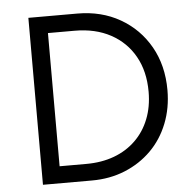

<svg xmlns="http://www.w3.org/2000/svg" viewBox="-51 -751 805 802"><g transform="rotate(-5 351.5 -350.0)"><path d="M97 0V-700H302Q403 -700 481.5 -655Q560 -610 604.8 -531Q649.5 -452 649.5 -349Q649.5 -273.5 624 -209.2Q598.5 -145 551.8 -98.5Q505 -52 441.5 -26Q378 0 302 0ZM173 -71H285Q349.5 -71 402 -90.5Q454.5 -110 492.2 -146.8Q530 -183.5 550.2 -234.8Q570.5 -286 570.5 -349Q570.5 -434.5 535.2 -497.2Q500 -560 435.8 -594.8Q371.5 -629.5 285 -629.5H173Z"/></g></svg>

Font: Geologica Thin Roman ExtraLight
Style: Regular
Weight: 250
Version: Version 1.010;gftools[0.9.28]